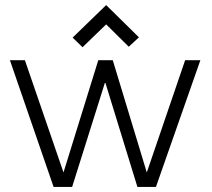

<svg xmlns="http://www.w3.org/2000/svg" viewBox="-20 -736 833 756"><path d="M527 -589 398 -716 266 -588 305 -550 398 -640 487 -552ZM424 -499H367L230 -57L78 -499H19L191 0H264L394 -413L521 0H594L769 -499H709L558 -57Z"/></svg>

Font: AdventPro_ExpandedRegular
Style: ExpandedRegular
Weight: 400
Width: 7
Designer: VivaRado, Andreas Kalpakidis
Foundry: VivaRado, Andreas Kalpakidis
Version: Version 3.000